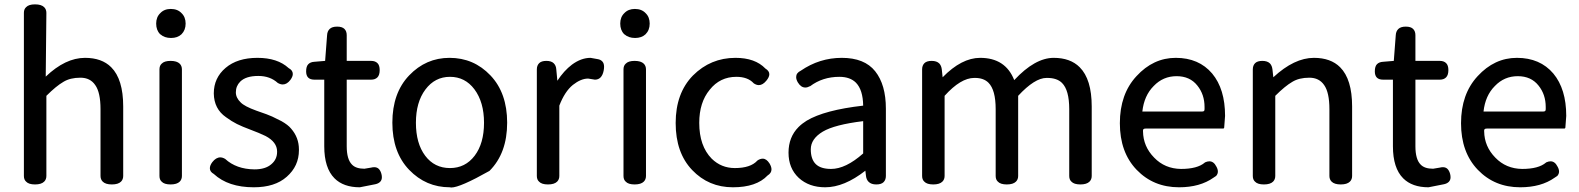

<svg xmlns="http://www.w3.org/2000/svg" viewBox="-20 -791 7064 859"><path d="M177.7 21.5Q165 34.2 136.7 34.2Q108.4 34.2 96.7 21.5Q86.9 12.7 86.9 -3.9V-733.4Q86.9 -750 96.7 -758.8Q108.4 -771.5 136.7 -771.5Q165 -771.5 177.7 -758.8Q187.5 -749 187.5 -733.4L184.6 -448.2Q272.5 -532.2 360.4 -532.2Q435.5 -532.2 477.5 -490.2Q531.2 -436.5 531.2 -314.5V-3.9Q531.2 11.7 521.5 21.5Q508.8 34.2 480.5 34.2Q452.1 34.2 439.5 21.5Q429.7 11.7 429.7 -3.9V-302.7Q429.7 -377 406.2 -410.2Q383.8 -443.4 339.8 -443.4Q293.9 -443.4 263.7 -424.8Q231.4 -406.2 187.5 -362.3V-3.9Q187.5 11.7 177.7 21.5Z M784.2 21.5Q771.5 34.2 743.2 34.2Q714.8 34.2 703.1 21.5Q693.4 12.7 693.4 -3.9V-480.5Q693.4 -497.1 703.1 -505.9Q714.8 -518.6 743.2 -518.6Q771.5 -518.6 784.2 -505.9Q793.9 -496.1 793.9 -480.5V-3.9Q793.9 11.7 784.2 21.5ZM697.3 -637.7Q697.3 -637.7 696.3 -637.7Q678.7 -656.2 678.7 -685.5Q678.7 -714.8 697.3 -732.4Q714.8 -751 744.1 -751Q774.4 -751 792 -732.4Q810.5 -714.8 810.5 -685.5Q810.5 -656.2 792 -637.7Q774.4 -621.1 745.1 -621.1Q715.8 -621.1 697.3 -637.7Z M1317.4 -122.1Q1317.4 -121.1 1317.4 -119.1Q1317.4 -47.9 1262.7 0Q1210 46.9 1115.2 46.9Q1001 46.9 936.5 -12.7Q918.9 -22.5 918.9 -38.1Q918.9 -50.8 929.7 -65.4Q946.3 -86.9 965.8 -86.9Q975.6 -86.9 987.3 -80.1Q1037.1 -34.2 1118.2 -33.2Q1168 -33.2 1194.3 -56.6Q1219.7 -78.1 1219.7 -111.3Q1219.7 -112.3 1219.7 -113.3Q1219.7 -155.3 1168 -182.6Q1139.6 -196.3 1101.6 -210.4Q1063.5 -224.6 1040 -236.3Q1016.6 -248 991.2 -266.6Q937.5 -303.7 936.5 -373Q936.5 -442.4 989.3 -487.3Q1042 -532.2 1131.8 -532.2Q1221.7 -532.2 1271.5 -486.3Q1290 -476.6 1290 -460Q1290 -448.2 1279.3 -433.6Q1263.7 -413.1 1245.1 -413.1Q1234.4 -413.1 1222.7 -419.9Q1188.5 -451.2 1135.7 -451.2Q1080.1 -451.2 1054.7 -425.8Q1035.2 -406.2 1035.2 -377.9Q1035.2 -353.5 1056.6 -333Q1073.2 -315.4 1127 -295.9Q1181.6 -277.3 1197.8 -269.5Q1213.9 -261.7 1239.3 -249Q1268.6 -232.4 1282.2 -215.8Q1317.4 -175.8 1317.4 -122.1Z M1430.7 -136.7Q1430.7 -137.7 1430.7 -138.7V-434.6H1386.7Q1368.2 -434.6 1358.9 -443.8Q1349.6 -453.1 1349.6 -471.7Q1349.6 -494.1 1359.4 -503.9Q1369.1 -513.7 1386.7 -514.6L1434.6 -518.6L1443.4 -633.8Q1444.3 -651.4 1455.1 -661.6Q1465.8 -671.9 1488.3 -671.9Q1510.7 -671.9 1521 -661.6Q1531.2 -651.4 1531.2 -633.8V-518.6H1640.6Q1658.2 -518.6 1668.5 -508.8Q1678.7 -499 1678.7 -477.5Q1678.7 -455.1 1668.5 -444.8Q1658.2 -434.6 1640.6 -434.6H1531.2V-136.7Q1531.2 -78.1 1554.7 -54.7Q1572.3 -36.1 1610.4 -36.1L1639.6 -41Q1647.5 -43 1654.3 -43Q1667 -43 1674.8 -35.2Q1682.6 -27.3 1686.5 -12.7Q1688.5 -4.9 1688.5 2Q1688.5 14.6 1680.7 22.5Q1672.9 30.3 1659.2 33.2L1589.8 46.9Q1516.6 46.9 1476.6 6.8Q1430.7 -39.1 1430.7 -136.7Z M1991.2 -532.2Q2099.6 -532.2 2174.3 -453.6Q2249 -375 2249 -242.2Q2249 -105.5 2169.9 -26.4Q2038.1 47.9 1999 47.9Q1995.1 47.9 1992.2 46.9Q1885.7 46.9 1810.5 -31.2Q1735.4 -109.4 1735.4 -242.2Q1735.4 -375 1810.5 -453.6Q1885.7 -532.2 1991.2 -532.2ZM1993.2 -39.1Q2061.5 -39.1 2103.5 -94.2Q2145.5 -149.4 2145.5 -241.7Q2145.5 -334 2102.5 -391.6Q2060.5 -447.3 1993.2 -447.3Q1925.8 -447.3 1883.3 -390.6Q1840.8 -334 1840.8 -241.7Q1840.8 -149.4 1882.3 -94.2Q1923.8 -39.1 1993.2 -39.1Z M2472.7 21.5Q2460 34.2 2431.6 34.2Q2403.3 34.2 2391.6 21.5Q2381.8 12.7 2381.8 -3.9V-480.5Q2381.8 -498 2392.1 -508.3Q2402.3 -518.6 2424.3 -518.6Q2446.3 -518.6 2457 -508.3Q2467.8 -498 2468.8 -480.5L2473.6 -429.7Q2502.9 -474.6 2539.1 -502Q2580.1 -532.2 2622.1 -532.2Q2622.1 -532.2 2654.3 -526.4Q2667 -524.4 2674.8 -516.1Q2682.6 -507.8 2682.6 -492.2Q2682.6 -484.4 2680.7 -474.6Q2676.8 -455.1 2667 -444.8Q2657.2 -434.6 2641.6 -434.6Q2637.7 -434.6 2611.3 -439.5Q2579.1 -439.5 2543 -411.1Q2506.8 -381.8 2482.4 -318.4V-3.9Q2482.4 11.7 2472.7 21.5Z M2860.4 21.5Q2847.7 34.2 2819.3 34.2Q2791 34.2 2779.3 21.5Q2769.5 12.7 2769.5 -3.9V-480.5Q2769.5 -497.1 2779.3 -505.9Q2791 -518.6 2819.3 -518.6Q2847.7 -518.6 2860.4 -505.9Q2870.1 -496.1 2870.1 -480.5V-3.9Q2870.1 11.7 2860.4 21.5ZM2773.4 -637.7Q2773.4 -637.7 2772.5 -637.7Q2754.9 -656.2 2754.9 -685.5Q2754.9 -714.8 2773.4 -732.4Q2791 -751 2820.3 -751Q2850.6 -751 2868.2 -732.4Q2886.7 -714.8 2886.7 -685.5Q2886.7 -656.2 2868.2 -637.7Q2850.6 -621.1 2821.3 -621.1Q2792 -621.1 2773.4 -637.7Z M3431.6 -33.2Q3431.6 -16.6 3414.1 -5.9Q3364.3 46.9 3258.8 46.9Q3150.4 46.9 3076.7 -30.3Q3002.9 -107.4 3002.9 -240.7Q3002.9 -374 3080.1 -453.1Q3159.2 -532.2 3270.5 -532.2Q3358.4 -532.2 3404.3 -484.4Q3421.9 -473.6 3421.9 -459Q3421.9 -446.3 3409.2 -430.7Q3392.6 -410.2 3375 -410.2Q3364.3 -410.2 3352.5 -418Q3352.5 -418 3351.6 -418.9Q3325.2 -447.3 3274.4 -447.3Q3201.2 -447.3 3155.3 -389.6Q3108.4 -333 3108.4 -241.2Q3108.4 -137.7 3164.1 -81.1Q3207 -39.1 3267.6 -39.1Q3337.9 -39.1 3368.2 -72.3Q3369.1 -73.2 3369.1 -73.2Q3380.9 -81.1 3392.6 -81.1Q3409.2 -81.1 3422.9 -59.6Q3431.6 -44.9 3431.6 -33.2Z M3553.7 4.9Q3507.8 -38.1 3507.8 -107.9Q3507.8 -177.7 3552.7 -222.7Q3568.4 -238.3 3588.9 -251Q3668.9 -298.8 3841.8 -318.4Q3840.8 -388.7 3809.6 -420.9Q3783.2 -447.3 3735.4 -447.3Q3660.2 -447.3 3604.5 -405.3Q3604.5 -405.3 3603.5 -405.3Q3592.8 -399.4 3583 -399.4Q3563.5 -399.4 3549.8 -421.9Q3542 -434.6 3542 -446.3Q3542 -464.8 3562.5 -474.6Q3646.5 -532.2 3746.1 -532.2Q3847.7 -532.2 3895.5 -472.2Q3943.4 -412.1 3943.4 -304.7V-3.9Q3943.4 13.7 3933.1 23.9Q3922.9 34.2 3900.4 34.2Q3877.9 34.2 3866.2 22.5Q3856.4 12.7 3854.5 -2.9L3851.6 -27.3Q3756.8 46.9 3671.9 46.9Q3599.6 46.9 3553.7 4.9ZM3607.4 -123Q3607.4 -79.1 3629.4 -57.1Q3651.4 -35.2 3698.2 -35.2Q3763.7 -35.2 3841.8 -104.5V-249Q3713.9 -233.4 3661.1 -202.1Q3607.4 -169.9 3607.4 -123Z M4338.9 -442.4Q4278.3 -442.4 4206.1 -362.3V-3.9Q4206.1 11.7 4196.3 21.5Q4183.6 34.2 4155.3 34.2Q4127 34.2 4115.2 21.5Q4105.5 12.7 4105.5 -3.9V-480.5Q4105.5 -498 4115.7 -508.3Q4126 -518.6 4148.4 -518.6Q4170.9 -518.6 4182.6 -506.8Q4191.4 -497.1 4193.4 -481.4L4197.3 -445.3Q4282.2 -532.2 4365.2 -532.2Q4478.5 -532.2 4517.6 -432.6Q4610.4 -532.2 4694.3 -532.2Q4768.6 -532.2 4810.5 -490.2Q4864.3 -436.5 4864.3 -314.5V-3.9Q4864.3 11.7 4854.5 21.5Q4841.8 34.2 4813.5 34.2Q4785.2 34.2 4773.4 21.5Q4763.7 12.7 4763.7 -3.9V-302.7Q4763.7 -387.7 4731.4 -419.9Q4709 -442.4 4665 -442.4Q4664.1 -442.4 4662.1 -442.4Q4609.4 -442.4 4535.2 -362.3V-3.9Q4535.2 11.7 4525.4 21.5Q4512.7 34.2 4484.4 34.2Q4456.1 34.2 4444.3 21.5Q4434.6 12.7 4434.6 -3.9V-302.7Q4434.6 -388.7 4402.3 -420.9Q4380.9 -442.4 4341.8 -442.4Q4339.8 -442.4 4338.9 -442.4Z M5064.5 -450.2Q5139.6 -532.2 5240.2 -532.2Q5343.8 -532.2 5403.3 -461.9Q5460.9 -392.6 5460.9 -272.5Q5460.9 -272.5 5457 -220.7Q5457 -218.8 5455.6 -217.3Q5454.1 -215.8 5452.1 -215.8H5105.5Q5098.6 -215.8 5096.2 -213.4Q5093.8 -210.9 5093.8 -208Q5093.8 -205.1 5093.8 -204.1Q5093.8 -203.1 5093.8 -203.1Q5094.7 -135.7 5143.6 -85.9Q5191.4 -36.1 5263.7 -35.2Q5336.9 -35.2 5370.1 -63.5Q5370.1 -63.5 5371.1 -64.5Q5381.8 -69.3 5390.6 -69.3Q5410.2 -69.3 5421.9 -45.9Q5428.7 -34.2 5428.7 -23.4Q5428.7 -12.7 5420.9 -3.9Q5415 0 5409.2 3.9Q5348.6 46.9 5254.9 46.9Q5140.6 46.9 5065.4 -31.2Q4990.2 -109.4 4990.2 -239.7Q4990.2 -370.1 5064.5 -450.2ZM5369.1 -305.7V-312.5Q5369.1 -368.2 5336.9 -408.2Q5303.7 -450.2 5244.1 -450.2Q5183.6 -450.2 5141.6 -406.2Q5098.6 -363.3 5090.8 -292H5357.4Q5364.3 -292 5366.7 -294.4Q5369.1 -296.9 5369.1 -302.7Z M5675.8 21.5Q5663.1 34.2 5634.8 34.2Q5606.4 34.2 5594.7 21.5Q5585 12.7 5585 -3.9V-480.5Q5585 -498 5595.2 -508.3Q5605.5 -518.6 5627.9 -518.6Q5650.4 -518.6 5662.1 -506.8Q5670.9 -497.1 5672.9 -480.5L5676.8 -445.3Q5770.5 -532.2 5858.4 -532.2Q5933.6 -532.2 5975.6 -490.2Q6029.3 -436.5 6029.3 -314.5V-3.9Q6029.3 11.7 6019.5 21.5Q6006.8 34.2 5978.5 34.2Q5950.2 34.2 5937.5 21.5Q5927.7 11.7 5927.7 -3.9V-302.7Q5927.7 -377 5904.3 -410.2Q5881.8 -443.4 5837.9 -443.4Q5792 -443.4 5761.7 -424.8Q5729.5 -406.2 5685.5 -362.3V-3.9Q5685.5 11.7 5675.8 21.5Z M6211.9 -136.7Q6211.9 -137.7 6211.9 -138.7V-434.6H6168Q6149.4 -434.6 6140.1 -443.8Q6130.9 -453.1 6130.9 -471.7Q6130.9 -494.1 6140.6 -503.9Q6150.4 -513.7 6168 -514.6L6215.8 -518.6L6224.6 -633.8Q6225.6 -651.4 6236.3 -661.6Q6247.1 -671.9 6269.5 -671.9Q6292 -671.9 6302.2 -661.6Q6312.5 -651.4 6312.5 -633.8V-518.6H6421.9Q6439.5 -518.6 6449.7 -508.8Q6460 -499 6460 -477.5Q6460 -455.1 6449.7 -444.8Q6439.5 -434.6 6421.9 -434.6H6312.5V-136.7Q6312.5 -78.1 6335.9 -54.7Q6353.5 -36.1 6391.6 -36.1L6420.9 -41Q6428.7 -43 6435.5 -43Q6448.2 -43 6456.1 -35.2Q6463.9 -27.3 6467.8 -12.7Q6469.7 -4.9 6469.7 2Q6469.7 14.6 6461.9 22.5Q6454.1 30.3 6440.4 33.2L6371.1 46.9Q6297.9 46.9 6257.8 6.8Q6211.9 -39.1 6211.9 -136.7Z M6590.8 -450.2Q6666 -532.2 6766.6 -532.2Q6870.1 -532.2 6929.7 -461.9Q6987.3 -392.6 6987.3 -272.5Q6987.3 -272.5 6983.4 -220.7Q6983.4 -218.8 6981.9 -217.3Q6980.5 -215.8 6978.5 -215.8H6631.8Q6625 -215.8 6622.6 -213.4Q6620.1 -210.9 6620.1 -208Q6620.1 -205.1 6620.1 -204.1Q6620.1 -203.1 6620.1 -203.1Q6621.1 -135.7 6669.9 -85.9Q6717.8 -36.1 6790 -35.2Q6863.3 -35.2 6896.5 -63.5Q6896.5 -63.5 6897.5 -64.5Q6908.2 -69.3 6917 -69.3Q6936.5 -69.3 6948.2 -45.9Q6955.1 -34.2 6955.1 -23.4Q6955.1 -12.7 6947.3 -3.9Q6941.4 0 6935.5 3.9Q6875 46.9 6781.2 46.9Q6667 46.9 6591.8 -31.2Q6516.6 -109.4 6516.6 -239.7Q6516.6 -370.1 6590.8 -450.2ZM6895.5 -305.7V-312.5Q6895.5 -368.2 6863.3 -408.2Q6830.1 -450.2 6770.5 -450.2Q6710 -450.2 6668 -406.2Q6625 -363.3 6617.2 -292H6883.8Q6890.6 -292 6893.1 -294.4Q6895.5 -296.9 6895.5 -302.7Z"/></svg>

Font: TaiwanPearl
Style: Regular
Weight: 400
Version: Version 2.102